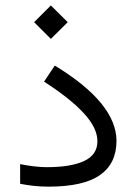

<svg xmlns="http://www.w3.org/2000/svg" viewBox="-20 -698 510 717"><path d="M107.4 -615.2 169.9 -677.7 232.9 -615.2 169.9 -552.7ZM55.2 -85Q113.3 -73.7 154.8 -73.7Q245.1 -73.7 294.4 -96.9Q343.8 -120.1 343.8 -170.4Q343.8 -220.2 292.5 -275.6Q241.2 -331.1 144.5 -393.1L184.6 -453.1Q300.8 -382.3 357.9 -312Q415 -241.7 415 -171.9Q415 -87.4 353.3 -44.2Q291.5 -1 161.1 -1Q132.8 -1 106 -3.9Q79.1 -6.8 55.2 -11.7Z"/></svg>

Font: Vazir Light UI
Style: Light-UI
Weight: 300
Designer: Saber Rastikerdar
Foundry: Saber Rastikerdar
Version: Version 30.0.0